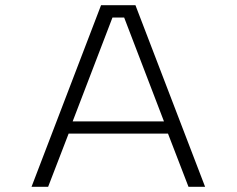

<svg xmlns="http://www.w3.org/2000/svg" viewBox="-20 -720 912 740"><path d="M770.5 0H706.5L627.5 -205H244.5L165.5 0H101.5L369.5 -700H502ZM413.5 -652.5 260 -252H612L458.5 -652.5Z"/></svg>

Font: Trispace SemiExpanded ExtraLight
Style: Regular
Weight: 200
Width: 6
Designer: Tyler Finck
Foundry: Etcetera Type Company
Version: Version 1.210; ttfautohint (v1.8.3)